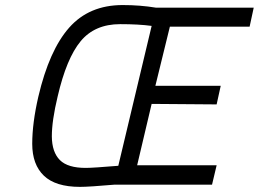

<svg xmlns="http://www.w3.org/2000/svg" viewBox="-20 -726 1019 756"><path d="M318.8 -64.9Q344.7 -64.9 445.8 -73.2L577.1 -624Q526.4 -630.9 453.1 -630.9Q353 -630.9 297.4 -563.5Q241.7 -496.1 207 -346.2Q184.1 -251 184.1 -189Q184.6 -127 215.8 -95.7Q247.1 -64.5 318.8 -64.9ZM294.9 9.8Q198.7 9.8 152.8 -34.2Q106.9 -78.1 106.9 -159.7Q106.9 -241.2 130.9 -345.2Q173.8 -528.3 252.4 -617.2Q331.1 -706.1 462.9 -706.1Q531.7 -706.1 594.2 -695.8H979L962.9 -621.1H648.9L591.8 -388.2H849.1L833 -314.9L577.1 -316.9L520 -75.2H833L814.9 1H432.1Q331.1 9.8 294.9 9.8Z"/></svg>

Font: TitilliumWeb-Italic
Style: Italic
Weight: 400
Italic angle: -13°
Version: Version 1.001;PS 57.000;hotconv 1.0.70;makeotf.lib2.5.55311